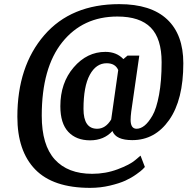

<svg xmlns="http://www.w3.org/2000/svg" viewBox="-20 -660 907 929"><path d="M620 18Q541 18 524 -26Q483 19 416 19Q349 19 310.5 -22Q272 -63 272 -146Q272 -259 336.5 -334Q401 -409 490 -409Q544 -409 577 -374L597 -391H654L615 -120Q612 -96 612 -80Q612 -37 641 -37Q660 -37 679 -52Q698 -67 717.5 -100.5Q737 -134 749.5 -201Q762 -268 762 -359Q762 -473 709.5 -526.5Q657 -580 548 -580Q381 -580 281.5 -456Q182 -332 182 -100Q182 42 245 111.5Q308 181 426 181Q491 181 549.5 159Q608 137 634 115L660 93L681 148Q677 152 670.5 159Q664 166 639.5 183.5Q615 201 586.5 214Q558 227 512 238Q466 249 416 249Q237 249 150.5 160Q64 71 64 -95Q64 -339 194 -489.5Q324 -640 557 -640Q710 -640 788.5 -566.5Q867 -493 867 -354Q867 -177 798.5 -79.5Q730 18 620 18ZM520 -96 552 -321Q538 -354 496 -354Q445 -354 414.5 -298Q384 -242 384 -133Q384 -37 450 -37Q491 -37 518 -82Z"/></svg>

Font: Arsenal
Style: Bold Italic
Weight: 700
Italic angle: -9.10001°
Designer: Andrij Shevchenko
Foundry: Stairsfor
Version: Version 2.001;PS 002.001;hotconv 1.0.88;makeotf.lib2.5.64775